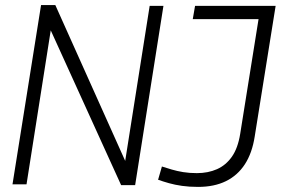

<svg xmlns="http://www.w3.org/2000/svg" viewBox="-20 -723 1101 753"><path d="M29 0 141 -703H197L471 -92L567 -700H621L510 3H455L179 -604L84 0ZM600 -18 615 -70Q634 -64 654 -58Q674 -52 698.5 -48Q723 -44 752 -44Q796 -44 831 -59.5Q866 -75 889.5 -108.5Q913 -142 922 -198L994 -648H736L745 -700H1061L979 -188Q969 -123 940.5 -79Q912 -35 866 -12.5Q820 10 757 10Q722 10 694 6Q666 2 643 -4.5Q620 -11 600 -18Z"/></svg>

Font: Georama ExtraCondensed Thin Light
Style: Italic
Weight: 300
Italic angle: -9°
Version: Version 1.001